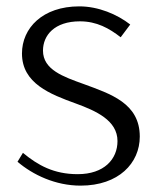

<svg xmlns="http://www.w3.org/2000/svg" viewBox="-20 -559 501 603"><path d="M35 -51C83 -10 154 24 233 24C353 24 419 -47 419 -130C419 -235 327 -264 243 -295C179 -318 115 -340 115 -400C115 -448 151 -492 231 -492C284 -492 323 -470 359 -442L389 -482C348 -514 289 -539 229 -539C114 -539 49 -471 49 -391C49 -297 138 -263 218 -234C281 -211 349 -181 349 -116C349 -59 307 -12 224 -12C149 -12 99 -40 52 -79Z"/></svg>

Font: GenEiGothic-pro-Light
Style: Regular
Weight: 300
Designer: Ryoko NISHIZUKA (kana & ideographs); Paul D. Hunt (Latin, Greek & Cyrillic); Wenlong ZHANG (bopomofo); Sandoll Communica
Foundry: Adobe Systems Incorporated; o_tamon
Version: Version 1.000.140830